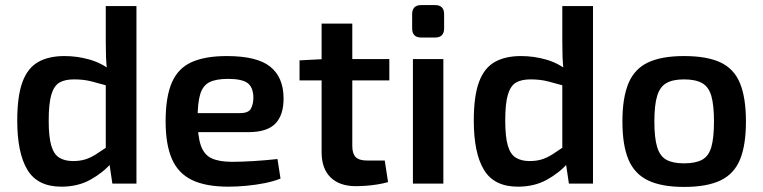

<svg xmlns="http://www.w3.org/2000/svg" viewBox="-20 -724 3007 757"><path d="M234 -503Q284 -503 332 -489.5Q380 -476 419 -445L411 -384Q372 -395 341 -403Q310 -411 272 -411Q236 -411 214.5 -398.5Q193 -386 182.5 -351Q172 -316 172 -249Q172 -185 182 -150.5Q192 -116 213.5 -102.5Q235 -89 268 -89Q295 -89 316 -95.5Q337 -102 359 -116Q381 -130 410 -150L420 -82Q386 -43 336.5 -15.5Q287 12 222 12Q128 12 88 -54.5Q48 -121 48 -248Q48 -345 68.5 -400.5Q89 -456 130.5 -479.5Q172 -503 234 -503ZM518 -700V0H423L410 -88L397 -98V-426L403 -440Q399 -469 398 -498.5Q397 -528 397 -559V-700Z M874 -503Q993 -503 1045 -461.5Q1097 -420 1098 -339Q1099 -272 1066.5 -237.5Q1034 -203 959 -203H679V-278H926Q960 -278 969.5 -296Q979 -314 979 -340Q978 -381 955.5 -397Q933 -413 879 -413Q832 -413 806 -400Q780 -387 769.5 -353Q759 -319 759 -255Q759 -187 772 -150Q785 -113 815 -99.5Q845 -86 895 -86Q932 -86 980.5 -89Q1029 -92 1074 -97L1086 -20Q1059 -9 1024 -2Q989 5 951.5 8.5Q914 12 881 12Q791 12 736.5 -14.5Q682 -41 657.5 -98Q633 -155 633 -245Q633 -342 657.5 -398.5Q682 -455 735.5 -479Q789 -503 874 -503Z M1369 -631V-148Q1369 -118 1382.5 -104.5Q1396 -91 1429 -91H1497L1510 -6Q1493 -1 1469 3Q1445 7 1422 8.5Q1399 10 1383 10Q1319 10 1283.5 -24.5Q1248 -59 1248 -124V-631ZM1515 -491V-407H1161V-486L1257 -491Z M1728 -491V0H1608V-491ZM1695 -704Q1731 -704 1731 -668V-612Q1731 -576 1695 -576H1641Q1605 -576 1605 -612V-668Q1605 -704 1641 -704Z M2034 -503Q2084 -503 2132 -489.5Q2180 -476 2219 -445L2211 -384Q2172 -395 2141 -403Q2110 -411 2072 -411Q2036 -411 2014.5 -398.5Q1993 -386 1982.5 -351Q1972 -316 1972 -249Q1972 -185 1982 -150.5Q1992 -116 2013.5 -102.5Q2035 -89 2068 -89Q2095 -89 2116 -95.5Q2137 -102 2159 -116Q2181 -130 2210 -150L2220 -82Q2186 -43 2136.5 -15.5Q2087 12 2022 12Q1928 12 1888 -54.5Q1848 -121 1848 -248Q1848 -345 1868.5 -400.5Q1889 -456 1930.5 -479.5Q1972 -503 2034 -503ZM2318 -700V0H2223L2210 -88L2197 -98V-426L2203 -440Q2199 -469 2198 -498.5Q2197 -528 2197 -559V-700Z M2677 -503Q2767 -503 2820.5 -478Q2874 -453 2897.5 -396Q2921 -339 2921 -245Q2921 -151 2897.5 -94.5Q2874 -38 2820.5 -12.5Q2767 13 2677 13Q2589 13 2535.5 -12.5Q2482 -38 2458 -94.5Q2434 -151 2434 -245Q2434 -339 2458 -396Q2482 -453 2535.5 -478Q2589 -503 2677 -503ZM2677 -411Q2633 -411 2607.5 -396.5Q2582 -382 2571 -346Q2560 -310 2560 -245Q2560 -180 2571 -144Q2582 -108 2607.5 -94Q2633 -80 2677 -80Q2722 -80 2748 -94Q2774 -108 2784.5 -144Q2795 -180 2795 -245Q2795 -310 2784.5 -346Q2774 -382 2748 -396.5Q2722 -411 2677 -411Z"/></svg>

Font: Exo 2 SemiBold
Style: Regular
Weight: 600
Designer: Natanael Gama
Foundry: Natanael Gama
Version: Version 2.010